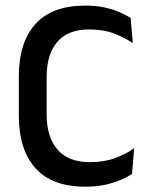

<svg xmlns="http://www.w3.org/2000/svg" viewBox="-20 -672 550 704"><path d="M293 12.5Q170.5 12.5 109.8 -55.5Q49 -123.5 49 -249V-391Q49 -516 109.8 -583.8Q170.5 -651.5 293 -651.5Q330.5 -651.5 361.5 -645Q392.5 -638.5 417 -628Q441.5 -617.5 459 -606L467 -514Q437.5 -534 398.5 -549Q359.5 -564 306.5 -564Q229.5 -564 190.2 -518.5Q151 -473 151 -389.5V-252.5Q151 -169.5 190.8 -123.5Q230.5 -77.5 309.5 -77.5Q361.5 -77.5 401.8 -92.2Q442 -107 472 -128.5L464 -34Q446.5 -22.5 421.2 -11.8Q396 -1 363.8 5.8Q331.5 12.5 293 12.5Z"/></svg>

Font: Anek Odia Medium Medium
Style: Regular
Weight: 500
Version: Version 1.003